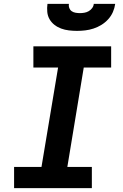

<svg xmlns="http://www.w3.org/2000/svg" viewBox="-20 -975 640 995"><path d="M53 0V-110H195L281 -625H153V-735H556V-625H414L329 -110H456V0ZM379 -815Q358 -815 337 -817.5Q316 -820 297 -827Q278 -834 262.5 -846Q247 -858 237 -875Q227 -892 225 -913Q223 -934 226 -955H337Q335 -944 339 -933.5Q343 -923 351.5 -917Q360 -911 371.5 -909Q383 -907 394 -907Q405 -907 417 -909Q429 -911 439.5 -917Q450 -923 457.5 -933Q465 -943 466 -955H577Q574 -933 565 -912.5Q556 -892 540.5 -875Q525 -858 505.5 -846Q486 -834 464.5 -827Q443 -820 421.5 -817.5Q400 -815 379 -815Z"/></svg>

Font: Iosevka Curly Slab XBdExObl
Style: Regular
Weight: 800
Width: 7
Italic angle: -9°
Monospace: yes
Designer: Belleve Invis
Foundry: Belleve Invis
Version: Version 11.1.0; ttfautohint (v1.8.3)